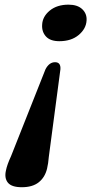

<svg xmlns="http://www.w3.org/2000/svg" viewBox="-20 -600 392 804"><path d="M71.5 184Q28.5 184 13 164.8Q-2.5 145.5 5 113.5Q9.5 90 26 54.5L170.5 -310Q186 -339.5 210.5 -339.5Q235 -339.5 233 -310L184.5 56Q183.5 69.5 181.5 82.8Q179.5 96 177 106.5Q168 143 142 163.5Q116 184 71.5 184ZM267 -580.5Q304.5 -580.5 324.5 -561.5Q344.5 -542.5 342.5 -514Q340.5 -479.5 309.5 -453.5Q278.5 -427.5 228.5 -427.5Q190.5 -427.5 172.5 -447.2Q154.5 -467 156.5 -496.5Q158 -530.5 188.2 -555.5Q218.5 -580.5 267 -580.5Z"/></svg>

Font: Fraunces 9pt S000 SemiBold
Style: Italic
Weight: 600
Italic angle: -16°
Version: Version 1.000; ttfautohint (v1.8.3)